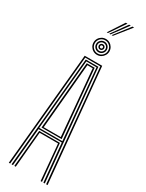

<svg xmlns="http://www.w3.org/2000/svg" viewBox="-280 -1139 896 1176"><g transform="rotate(30 168.0 -550.5)"><path d="M30.8 0 105.8 -800H229.5L304.8 0H294.8L221 -791.5H114.5L40.5 0ZM70 0 94.2 -261.8H241.2L265.5 0H255.8L233 -253.2H102.5L79.8 0ZM50.2 0 123.2 -783.2H212.2L285.2 0H275.2L250 -269.5H85.5L60.2 0ZM85.5 -278H249L228.5 -504.2L203.8 -774.8H131.8L106.5 -504.2ZM96.5 -287 116.2 -504.2 139.8 -766.5H195.5L219.2 -504.2L238.8 -287ZM107.2 -295.2H228L209.5 -504.2L186.5 -758H149L126.2 -504.2ZM167.8 -842Q152.2 -842 139.5 -849.5Q126.8 -857 119.2 -869.9Q111.8 -882.8 111.8 -898Q111.8 -913.5 119.2 -926.2Q126.8 -939 139.5 -946.5Q152.2 -954 167.8 -954Q183.2 -954 195.9 -946.5Q208.5 -939 216.1 -926.2Q223.8 -913.5 223.8 -898Q223.8 -882.8 216.1 -869.9Q208.5 -857 195.9 -849.5Q183.2 -842 167.8 -842ZM167.8 -851.2Q187.2 -851.2 200.9 -864.9Q214.5 -878.5 214.5 -898Q214.5 -917.5 200.9 -931.1Q187.2 -944.8 167.8 -944.8Q148.2 -944.8 134.6 -931.1Q121 -917.5 121 -898Q121 -878.5 134.6 -864.9Q148.2 -851.2 167.8 -851.2ZM167.8 -860.5Q152.2 -860.5 141.2 -871.5Q130.2 -882.5 130.2 -898Q130.2 -913.5 141.2 -924.5Q152.2 -935.5 167.8 -935.5Q183.2 -935.5 194.2 -924.5Q205.2 -913.5 205.2 -898Q205.2 -882.5 194.2 -871.5Q183.2 -860.5 167.8 -860.5ZM167.8 -870Q179.2 -870 187.5 -878.2Q195.8 -886.5 195.8 -898Q195.8 -909.8 187.5 -917.9Q179.2 -926 167.8 -926Q156.2 -926 147.9 -917.9Q139.5 -909.8 139.5 -898Q139.5 -886.5 147.9 -878.2Q156.2 -870 167.8 -870ZM167.8 -879.2Q160 -879.2 154.5 -884.8Q149 -890.2 149 -898Q149 -906 154.5 -911.4Q160 -916.8 167.8 -916.8Q175.8 -916.8 181.1 -911.4Q186.5 -906 186.5 -898Q186.5 -890.2 181.1 -884.8Q175.8 -879.2 167.8 -879.2ZM167.8 -888.5Q177.2 -888.5 177.2 -898Q177.2 -907.5 167.8 -907.5Q158.2 -907.5 158.2 -898Q158.2 -888.5 167.8 -888.5ZM151 -991.8 222.5 -1100.8H234.5L159.8 -991.8ZM185.8 -991.8 269.8 -1100.8H281.5L194.5 -991.8ZM168.5 -991.8 246.2 -1100.8H258L177 -991.8Z"/></g></svg>

Font: Big Shoulders Inline Text ExtraLight
Style: Regular
Weight: 250
Version: Version 2.002